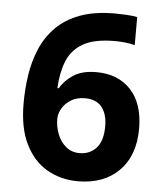

<svg xmlns="http://www.w3.org/2000/svg" viewBox="-52 -769 707 825"><g transform="rotate(5 301.0 -356.0)"><path d="M53 -303Q53 -365 62 -425Q71 -485 93.5 -538.5Q116 -592 156.5 -633.5Q197 -675 259.5 -698.5Q322 -722 411 -722Q432 -722 460 -720.5Q488 -719 507 -715V-594Q488 -599 465.5 -601.5Q443 -604 421 -604Q332 -604 283.5 -576Q235 -548 215 -497.5Q195 -447 192 -381H198Q218 -416 255.5 -440Q293 -464 353 -464Q447 -464 502 -405Q557 -346 557 -238Q557 -122 491.5 -56Q426 10 314 10Q241 10 182 -23.5Q123 -57 88 -126.5Q53 -196 53 -303ZM311 -111Q355 -111 383 -141.5Q411 -172 411 -236Q411 -288 387 -318Q363 -348 314 -348Q280 -348 255.5 -333.5Q231 -319 217 -296Q203 -273 203 -249Q203 -216 215 -184.5Q227 -153 251.5 -132Q276 -111 311 -111Z"/></g></svg>

Font: Noto IKEA Arabic
Style: Bold
Weight: 700
Designer: Monotype Design Team
Foundry: Monotype Imaging Inc.
Version: Version 1.200